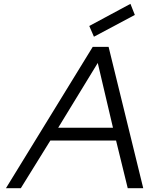

<svg xmlns="http://www.w3.org/2000/svg" viewBox="-20 -984 780 1004"><path d="M471.2 -792 446.8 -848.1 662.1 -963.9 685.1 -905.8ZM11.2 0 464.8 -738.8H547.9L729 0H647.9L586.9 -249H243.2L88.9 0ZM284.2 -315.9H570.8L491.2 -654.8Z"/></svg>

Font: Involve
Style: Italic
Weight: 400
Italic angle: -10.5°
Designer: Stefan Peev
Foundry: Context Ltd.
Version: Version 1.001